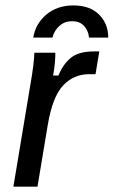

<svg xmlns="http://www.w3.org/2000/svg" viewBox="-20 -697 424 717"><path d="M30 0 93.3 -380Q100 -417.5 104.2 -451.2Q108.3 -485 108.3 -500H186.7Q186.7 -484.2 185 -462.9Q183.3 -441.7 178.3 -415H198.3Q215 -456.7 244.2 -480.8Q273.3 -505 331.7 -505H350.8L336.7 -420H313.3Q255 -420 215.4 -377.5Q175.8 -335 158.3 -230L120 0ZM104.2 -556.7Q112.5 -608.3 152.9 -642.5Q193.3 -676.7 254.2 -676.7Q315.8 -676.7 350 -642.5Q384.2 -608.3 384.2 -556.7H312.5Q310 -583.3 293.3 -600.8Q276.7 -618.3 249.2 -617.5Q222.5 -618.3 202.5 -600.8Q182.5 -583.3 175.8 -556.7Z"/></svg>

Font: Familjen Grotesk GF
Style: Italic
Weight: 400
Designer: Anders Wikstroem, Jonas Baeckman, Matilda Gysing, Kristian Moeller
Foundry: Familjen STHML AB
Version: Version 2.000; Beta; Release 4; Build 6